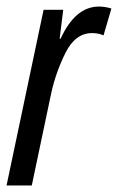

<svg xmlns="http://www.w3.org/2000/svg" viewBox="-20 -566 360 586"><path d="M77 0 136 -280Q150 -345 180 -405Q210 -465 261 -465Q281 -465 296 -458L320 -540Q301 -546 282 -546Q210 -546 165 -448H162L173 -536H113L0 0Z"/></svg>

Font: Noto Sans Display Condensed
Style: Italic
Weight: 400
Width: 3
Designer: Monotype Design team
Foundry: Monotype Imaging Inc.
Version: 1.000